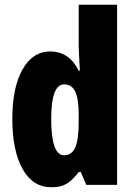

<svg xmlns="http://www.w3.org/2000/svg" viewBox="-20 -780 564 810"><path d="M197 10Q118 10 75 -67.5Q32 -145 32 -278Q32 -411 75 -487Q118 -563 192 -563Q230 -563 260 -544Q290 -525 312 -482H317Q315 -520 313.5 -546Q312 -572 312 -588V-760H474V0H344L321 -54H312Q286 -20 261.5 -5Q237 10 197 10ZM250 -125Q283 -125 297.5 -158Q312 -191 312 -265V-297Q312 -363 297.5 -393.5Q283 -424 251 -424Q196 -424 196 -280Q196 -125 250 -125Z"/></svg>

Font: Noto Sans Lao UI ExtCond Blk
Style: Regular
Weight: 900
Width: 2
Designer: Monotype Design Team
Foundry: Monotype Imaging Inc.
Version: Version 2.000; ttfautohint (v1.8.4.7-5d5b)